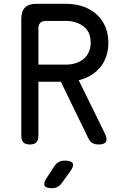

<svg xmlns="http://www.w3.org/2000/svg" viewBox="-20 -750 640 1010"><path d="M182 -410H327Q354 -410 377.5 -417.5Q401 -425 418.5 -439Q436 -453 446.5 -475Q457 -497 457 -525Q457 -583 419 -611.5Q381 -640 327 -640H222Q202 -640 192 -630Q182 -620 182 -600ZM182 -320V-35Q182 -12 171 -1Q160 10 137 10Q114 10 103 -1Q92 -12 92 -35V-650Q92 -691 111.5 -710.5Q131 -730 172 -730H327Q374 -730 415 -716.5Q456 -703 486 -676.5Q516 -650 533 -612Q550 -574 550 -525Q550 -485 538.5 -452Q527 -419 506 -394.5Q485 -370 456.5 -353Q428 -336 394 -328L531 -49Q546 -19 537.5 -4.5Q529 10 500 10Q479 10 466.5 2.5Q454 -5 446 -20L300 -320ZM225 187 266 124Q276 109 289.5 102Q303 95 320 95Q355 95 362.5 109Q370 123 349 152L304 214Q295 227 282 233.5Q269 240 253 240Q221 240 214.5 226.5Q208 213 225 187Z"/></svg>

Font: Maple Mono NF
Style: Regular
Weight: 400
Monospace: yes
Designer: subframe7536
Version: Version 7.000